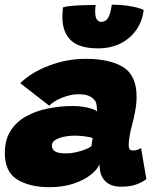

<svg xmlns="http://www.w3.org/2000/svg" viewBox="-20 -788 688 816"><path d="M190.5 7.5Q105.5 7.5 53 -25.2Q0.5 -58 0.5 -137.5Q0.5 -194 25.2 -232.5Q50 -271 91.8 -294Q133.5 -317 185.2 -327.2Q237 -337.5 291.5 -337.5Q312.5 -337.5 333.2 -334.2Q354 -331 370.2 -325.8Q386.5 -320.5 392.5 -314.5Q392.5 -320 391.2 -335.5Q390 -351 384.5 -359Q375 -372.5 358.8 -380Q342.5 -387.5 312 -387.5Q290.5 -387.5 265.8 -380.2Q241 -373 220.5 -361.8Q200 -350.5 189.5 -338.5L66 -434.5Q113 -480.5 188.5 -509.2Q264 -538 344 -538Q446.5 -538 503.5 -502.8Q560.5 -467.5 560.5 -377Q560.5 -349 554.8 -317.2Q549 -285.5 541 -255.5Q535 -232.5 531 -211Q527 -189.5 527 -171Q527 -157.5 531.5 -153Q536 -148.5 544.5 -148.5Q556 -148.5 564.2 -151.2Q572.5 -154 579.5 -159L602 -27.5Q591.5 -17 564 -5.8Q536.5 5.5 495 5.5Q450.5 5.5 426.8 -18.5Q403 -42.5 403 -89.5Q392 -65 362.5 -42.8Q333 -20.5 289.2 -6.5Q245.5 7.5 190.5 7.5ZM262.5 -136Q280.5 -136 302.2 -140.8Q324 -145.5 342.5 -152.8Q361 -160 369 -167.5Q369 -173 370.8 -184.2Q372.5 -195.5 374 -201Q366 -205 343 -208.2Q320 -211.5 298 -211.5Q282.5 -211.5 265.5 -209.2Q248.5 -207 233.8 -202Q219 -197 209.8 -189Q200.5 -181 200.5 -170Q200.5 -153 214 -144.5Q227.5 -136 262.5 -136ZM590.5 -746Q585 -697.5 559.2 -660.8Q533.5 -624 492 -603.2Q450.5 -582.5 396.5 -582.5Q316.5 -582.5 280.8 -617.2Q245 -652 245 -716.5Q245 -726 245.8 -736Q246.5 -746 247.5 -756.5Q263 -761.5 289 -763.5Q315 -765.5 342 -766.2Q369 -767 386.5 -767Q385.5 -759.5 385 -753Q384.5 -746.5 384.5 -741Q384.5 -714 392 -704.5Q399.5 -695 410 -695Q419.5 -695 428.2 -700.2Q437 -705.5 444 -721.2Q451 -737 455 -768Q501 -768 537 -761.2Q573 -754.5 590.5 -746Z"/></svg>

Font: Grandstander Thin Black
Style: Italic
Weight: 900
Italic angle: -15°
Version: Version 1.200